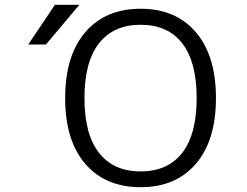

<svg xmlns="http://www.w3.org/2000/svg" viewBox="-20 -777 1040 807"><path d="M746.1 -134.8Q806.6 -212.9 806.6 -364.7Q806.6 -516.6 746.1 -594.7Q685.5 -672.9 571.3 -672.9Q457 -672.9 396 -594.7Q335 -516.6 335 -364.7Q335 -212.9 396 -134.8Q457 -56.6 571.3 -56.6Q685.5 -56.6 746.1 -134.8ZM210.9 -756.8H313.5L172.9 -589.8H98.6ZM571.3 9.8Q422.9 9.8 338.4 -88.4Q253.9 -186.5 253.9 -364.7Q253.9 -543 338.4 -641.6Q422.9 -740.2 571.3 -740.2Q718.8 -740.2 803.2 -641.6Q887.7 -543 887.7 -364.7Q887.7 -186.5 803.2 -88.4Q718.8 9.8 571.3 9.8Z"/></svg>

Font: GenEi Gothic M SemiLight
Style: Regular
Weight: 350
Designer: o_tamon (Modified); [Source Han Sans]
Ryoko NISHIZUKA  (kana & ideographs); Paul D. Hunt (Latin, Greek & Cyrillic); Wenl
Version: Version 1.1a;Original Version 1.004